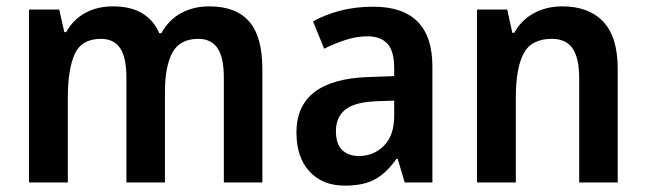

<svg xmlns="http://www.w3.org/2000/svg" viewBox="-20 -573 2028 603"><path d="M637 -553Q721 -553 762.5 -505.5Q804 -458 804 -356V0H683V-329Q683 -393 663 -422Q643 -451 603 -451Q545 -451 521.5 -408Q498 -365 498 -282V0H377V-330Q377 -392 357.5 -421.5Q338 -451 297 -451Q236 -451 214.5 -403Q193 -355 193 -266V0H71V-543H166L182 -472H188Q209 -511 247 -532Q285 -553 335 -553Q391 -553 427 -531Q463 -509 480 -469H487Q510 -511 549 -532Q588 -553 637 -553Z M1152 -552Q1338 -552 1338 -364V0H1251L1229 -74H1225Q1195 -31 1159 -10.5Q1123 10 1063 10Q993 10 952 -34.5Q911 -79 911 -157Q911 -323 1136 -331L1218 -334V-359Q1218 -413 1196.5 -436Q1175 -459 1134 -459Q1101 -459 1066.5 -448Q1032 -437 998 -420L963 -506Q1001 -527 1049 -539.5Q1097 -552 1152 -552ZM1161 -255Q1092 -252 1063.5 -228Q1035 -204 1035 -161Q1035 -121 1054.5 -102Q1074 -83 1107 -83Q1154 -83 1186 -115.5Q1218 -148 1218 -209V-257Z M1746 -553Q1829 -553 1874.5 -505Q1920 -457 1920 -357V0H1799V-329Q1799 -390 1778.5 -420.5Q1758 -451 1713 -451Q1649 -451 1624.5 -405Q1600 -359 1600 -266V0H1478V-543H1573L1589 -470H1595Q1618 -511 1657.5 -532Q1697 -553 1746 -553Z"/></svg>

Font: Noto Sans Khmer UI SemiCondensed SemiBold
Style: Regular
Weight: 600
Width: 4
Designer: Danh Hong and the Monotype Design Team
Foundry: Monotype Imaging Inc.
Version: Version 2.002; ttfautohint (v1.8.4.7-5d5b)